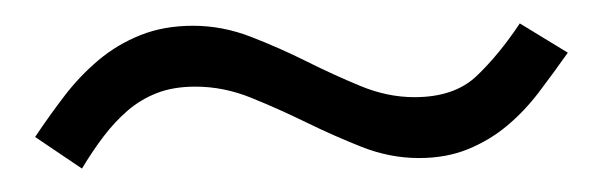

<svg xmlns="http://www.w3.org/2000/svg" viewBox="-20 -365 515 164"><path d="M465 -320Q453 -303 440.5 -286.5Q428 -270 413 -257.5Q398 -245 379.5 -237.5Q361 -230 338 -230Q313 -230 289 -239.5Q265 -249 241.5 -260.5Q218 -272 194.5 -281.5Q171 -291 147 -291Q128 -291 114 -285.5Q100 -280 89 -270.5Q78 -261 68.5 -248.5Q59 -236 50 -221L10 -248Q22 -266 35 -283Q48 -300 64 -313.5Q80 -327 100 -335Q120 -343 145 -343Q170 -343 194.5 -333.5Q219 -324 242 -312.5Q265 -301 288 -291.5Q311 -282 334 -282Q368 -282 387 -300Q406 -318 424 -345Z"/></svg>

Font: Libre Bodoni
Style: Regular
Weight: 400
Designer: Pablo Impallari, Rodrigo Fuenzalida
Foundry: Pablo Impallari, Rodrigo Fuenzalida
Version: Version 1.001; ttfautohint (v1.5.65-e2d9)